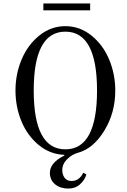

<svg xmlns="http://www.w3.org/2000/svg" viewBox="-20 -882 740 1116"><path d="M232 -862H504V-822H232ZM70 -356Q70 -451 105.5 -536Q141 -621 208.5 -675.5Q276 -730 360 -730Q444 -730 511.5 -675.5Q579 -621 614.5 -536Q650 -451 650 -356Q650 -226 586 -122Q522 -18 433 6Q399 15 370.5 43Q342 71 342 107Q342 133 355.5 151.5Q369 170 396 170Q441 170 464 122L482 132Q473 164 445.5 189Q418 214 377 214Q331 214 300.5 189.5Q270 165 270 122Q270 64 354 22V18Q270 15 204 -40Q138 -95 104 -178.5Q70 -262 70 -356ZM360 -14Q544 -14 544 -356Q544 -698 360 -698Q176 -698 176 -356Q176 -14 360 -14Z"/></svg>

Font: Old Standard TT
Style: Regular
Weight: 400
Designer: Alexey Kryukov <alexios@thessalonica.org.ru>
Version: Version 1.0